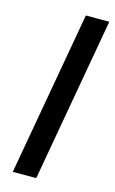

<svg xmlns="http://www.w3.org/2000/svg" viewBox="-111 -745 475 791"><g transform="rotate(15 126.5 -350.0)"><path d="M29 0 153 -700H253L129 0Z"/></g></svg>

Font: DM Sans 12pt Medium
Style: Italic
Weight: 500
Italic angle: -10°
Version: Version 4.004;gftools[0.9.30]